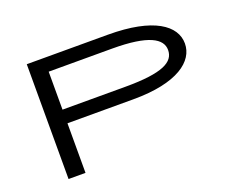

<svg xmlns="http://www.w3.org/2000/svg" viewBox="-102 -801 1204 979"><g transform="rotate(-20 500.0 -311.5)"><path d="M118 0H210V-269H568C808 -269 912 -351 912 -447C912 -544 806 -623 558 -623H118ZM210 -343V-549H554C752 -549 820 -506 820 -445C820 -380 754 -343 552 -343Z"/></g></svg>

Font: Inconsolata UltraExpanded
Style: Regular
Weight: 400
Width: 9
Monospace: yes
Designer: Raph Levien, Cyreal, Brenton Simpson
Foundry: Raph Levien, Cyreal, Google
Version: Version 3.100